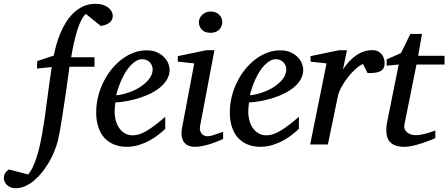

<svg xmlns="http://www.w3.org/2000/svg" viewBox="-150 -757 2349 1006"><path d="M440.9 -674.8Q440.9 -650.9 423.3 -637.9Q405.8 -625 377.9 -621.1L299.8 -684.1Q289.1 -675.3 279.8 -658.7Q270.5 -642.1 262.7 -621.1Q254.9 -600.1 248.3 -576.4Q241.7 -552.7 236.8 -530.5Q231.9 -508.3 228.5 -489Q225.1 -469.7 223.1 -457H345.2V-407.2H213.9Q212.4 -396 208.7 -368.2Q205.1 -340.3 199.7 -303.7Q194.3 -267.1 188.2 -225.3Q182.1 -183.6 176 -144.8Q169.9 -106 164.1 -73.2Q158.2 -40.5 153.8 -22Q147 5.9 135 35.4Q123 64.9 106.7 92.8Q90.3 120.6 70.6 145.5Q50.8 170.4 28.6 189Q6.3 207.5 -17.8 218.3Q-42 229 -66.9 229Q-85.9 229 -98.4 222.7Q-110.8 216.3 -117.7 207.8Q-124.5 199.2 -127.2 191.2Q-129.9 183.1 -129.9 179.2Q-129.9 160.2 -122.6 149.7Q-115.2 139.2 -104 130.9L-2 157.2Q11.2 141.1 22.2 117.7Q33.2 94.2 42.2 65.9Q51.3 37.6 58.6 5.1Q65.9 -27.3 71.8 -62Q84.5 -132.8 95.2 -220Q106 -307.1 121.1 -405.8L43.9 -397.9L44.9 -437L131.8 -465.8Q136.7 -492.2 145.3 -522.7Q153.8 -553.2 166.5 -583.3Q179.2 -613.3 196.5 -641.1Q213.9 -668.9 236.3 -690.2Q258.8 -711.4 286.9 -724.1Q314.9 -736.8 349.1 -736.8Q374.5 -736.8 392.1 -730.5Q409.7 -724.1 420.4 -714.6Q431.2 -705.1 436 -694.3Q440.9 -683.6 440.9 -674.8Z M649.9 -394Q649.9 -403.8 646 -413.3Q642.1 -422.9 635.3 -430.2Q628.4 -437.5 618.2 -442.1Q607.9 -446.8 595.7 -446.8Q579.1 -446.8 564 -438Q548.8 -429.2 534.9 -414.6Q521 -399.9 509 -380.9Q497.1 -361.8 487.5 -340.8Q478 -319.8 470.7 -298.3Q463.4 -276.9 459 -257.8Q490.7 -260.7 524.7 -272.5Q558.6 -284.2 586.4 -302.5Q614.3 -320.8 632.1 -344.2Q649.9 -367.7 649.9 -394ZM738.8 -393.1Q738.8 -365.7 726.1 -342.8Q713.4 -319.8 691.7 -301.3Q669.9 -282.7 641.4 -268.3Q612.8 -253.9 581.3 -243.9Q549.8 -233.9 517.1 -227.8Q484.4 -221.7 454.6 -220.2Q453.1 -210.4 451.9 -196.8Q450.7 -183.1 450.7 -173.8Q450.7 -146.5 457.3 -123.5Q463.9 -100.6 476.3 -83.7Q488.8 -66.9 506.3 -57.4Q523.9 -47.9 545.9 -47.9Q579.6 -47.9 620.1 -72.3Q660.6 -96.7 715.8 -145V-82Q701.7 -68.4 681.2 -52Q660.6 -35.6 634.5 -21.2Q608.4 -6.8 577.6 2.7Q546.9 12.2 512.7 12.2Q497.6 12.2 479.7 9.3Q461.9 6.3 444.3 -1.2Q426.8 -8.8 410.4 -22Q394 -35.2 381.6 -55.4Q369.1 -75.7 361.6 -103.8Q354 -131.8 354 -169.9Q354 -209.5 363.5 -248.8Q373 -288.1 390.4 -324Q407.7 -359.9 432.1 -390.9Q456.5 -421.9 485.8 -444.6Q515.1 -467.3 548.6 -480.2Q582 -493.2 617.7 -493.2Q652.3 -493.2 675.5 -481.7Q698.7 -470.2 712.9 -454.1Q727.1 -438 732.9 -420.9Q738.8 -403.8 738.8 -393.1Z M1019 -28.8Q1013.2 -26.4 997.6 -19.5Q981.9 -12.7 960.9 -5.6Q939.9 1.5 916.7 6.8Q893.6 12.2 873 12.2Q847.2 12.2 832 3.4Q816.9 -5.4 809.6 -19.5Q802.2 -33.7 801.3 -51.3Q800.3 -68.8 803.7 -85.9L867.7 -424.8L781.7 -434.1V-462.9L932.6 -494.1H973.6L897.9 -94.2Q896 -84 898.2 -74.7Q900.4 -65.4 905.5 -58.3Q910.6 -51.3 918.7 -47.1Q926.8 -43 937 -43Q945.8 -43 957.8 -46.1Q969.7 -49.3 981.7 -53.5Q993.7 -57.6 1003.9 -61.5Q1014.2 -65.4 1019 -66.9ZM1014.6 -641.1Q1014.6 -629.9 1010.5 -619.9Q1006.3 -609.9 998.8 -602.1Q991.2 -594.2 980 -589.6Q968.8 -585 954.1 -585Q923.3 -585 907.7 -601.3Q892.1 -617.7 892.1 -641.1Q892.1 -650.9 896.2 -660.6Q900.4 -670.4 908.4 -678.5Q916.5 -686.5 928.2 -691.7Q939.9 -696.8 955.1 -696.8Q969.2 -696.8 980.2 -691.9Q991.2 -687 999 -679.2Q1006.8 -671.4 1010.7 -661.4Q1014.6 -651.4 1014.6 -641.1Z M1350.1 -394Q1350.1 -403.8 1346.2 -413.3Q1342.3 -422.9 1335.4 -430.2Q1328.6 -437.5 1318.4 -442.1Q1308.1 -446.8 1295.9 -446.8Q1279.3 -446.8 1264.2 -438Q1249 -429.2 1235.1 -414.6Q1221.2 -399.9 1209.2 -380.9Q1197.3 -361.8 1187.7 -340.8Q1178.2 -319.8 1170.9 -298.3Q1163.6 -276.9 1159.2 -257.8Q1190.9 -260.7 1224.9 -272.5Q1258.8 -284.2 1286.6 -302.5Q1314.5 -320.8 1332.3 -344.2Q1350.1 -367.7 1350.1 -394ZM1439 -393.1Q1439 -365.7 1426.3 -342.8Q1413.6 -319.8 1391.8 -301.3Q1370.1 -282.7 1341.6 -268.3Q1313 -253.9 1281.5 -243.9Q1250 -233.9 1217.3 -227.8Q1184.6 -221.7 1154.8 -220.2Q1153.3 -210.4 1152.1 -196.8Q1150.9 -183.1 1150.9 -173.8Q1150.9 -146.5 1157.5 -123.5Q1164.1 -100.6 1176.5 -83.7Q1189 -66.9 1206.5 -57.4Q1224.1 -47.9 1246.1 -47.9Q1279.8 -47.9 1320.3 -72.3Q1360.8 -96.7 1416 -145V-82Q1401.9 -68.4 1381.3 -52Q1360.8 -35.6 1334.7 -21.2Q1308.6 -6.8 1277.8 2.7Q1247.1 12.2 1212.9 12.2Q1197.8 12.2 1179.9 9.3Q1162.1 6.3 1144.5 -1.2Q1127 -8.8 1110.6 -22Q1094.2 -35.2 1081.8 -55.4Q1069.3 -75.7 1061.8 -103.8Q1054.2 -131.8 1054.2 -169.9Q1054.2 -209.5 1063.7 -248.8Q1073.2 -288.1 1090.6 -324Q1107.9 -359.9 1132.3 -390.9Q1156.7 -421.9 1186 -444.6Q1215.3 -467.3 1248.8 -480.2Q1282.2 -493.2 1317.9 -493.2Q1352.5 -493.2 1375.7 -481.7Q1398.9 -470.2 1413.1 -454.1Q1427.2 -438 1433.1 -420.9Q1439 -403.8 1439 -393.1Z M1865.2 -426.8Q1865.2 -409.2 1858.9 -398.7Q1852.5 -388.2 1840.8 -382.8Q1829.1 -377.4 1812.7 -375.7Q1796.4 -374 1775.9 -374L1752 -421.9Q1733.4 -414.1 1712.2 -394.8Q1690.9 -375.5 1671.9 -350.8Q1652.8 -326.2 1638.7 -300Q1624.5 -273.9 1620.1 -252L1567.9 0H1475.1L1561 -424.8L1477.1 -434.1V-462.9L1627.9 -494.1H1668L1647 -393.1Q1677.7 -440.4 1716.8 -467.3Q1755.9 -494.1 1801.3 -494.1Q1819.3 -494.1 1831.5 -487.5Q1843.8 -481 1851.3 -470.7Q1858.9 -460.4 1862.1 -448.7Q1865.2 -437 1865.2 -426.8Z M2032.2 -418.9 1969.2 -105Q1966.3 -91.8 1970.2 -81.3Q1974.1 -70.8 1982.7 -63.7Q1991.2 -56.6 2002.7 -52.7Q2014.2 -48.8 2026.9 -48.8Q2041 -48.8 2056.2 -51.5Q2071.3 -54.2 2085.2 -58.1Q2099.1 -62 2111.1 -66.2Q2123 -70.3 2130.9 -73.2V-33.2Q2124.5 -30.3 2106.4 -22.9Q2088.4 -15.6 2064.9 -7.8Q2041.5 0 2015.6 6.1Q1989.7 12.2 1968.3 12.2Q1940.9 12.2 1922.9 5.6Q1904.8 -1 1894 -12.5Q1883.3 -23.9 1878.7 -39.8Q1874 -55.7 1874 -74.2Q1874 -84 1874.8 -94.2Q1875.5 -104.5 1877.9 -115.2L1939 -418.9L1876 -413.1V-445.8L1951.2 -479L2000 -579.1H2061L2041 -464.8H2179.2V-418.9Z"/></svg>

Font: Charis SIL Afr
Style: Italic
Weight: 400
Italic angle: -11°
Foundry: SIL International
Version: Version 5.000